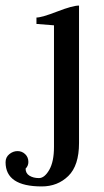

<svg xmlns="http://www.w3.org/2000/svg" viewBox="-109 -470 372 690"><path d="M85 -379Q85 -379 22 -384V-407Q41 -407 96.5 -428.5Q152 -450 175 -450V44Q175 125 136.5 162.5Q98 200 41 200Q-89 200 -89 113Q-89 95 -75.5 84Q-62 73 -46 73Q-30 73 -18.5 84Q-7 95 -7 112Q-7 126 -17 136Q-17 153 -3 161.5Q11 170 31 170Q51 170 68 140.5Q85 111 85 58Z"/></svg>

Font: Judson
Style: Regular
Weight: 400
Version: Version 20110429